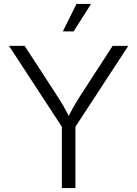

<svg xmlns="http://www.w3.org/2000/svg" viewBox="-20 -962 702 982"><path d="M296.4 0V-313.5L25.9 -727.5H106L260.7 -489.7Q284.7 -453.6 304.7 -419.2Q324.7 -384.8 345.7 -339.4H317.9Q338.4 -385.3 358.6 -419.9Q378.9 -454.6 401.9 -489.7L556.2 -727.5H636.2L365.7 -313.5V0ZM301.3 -801.3 371.1 -941.9H445.8L356.4 -801.3Z"/></svg>

Font: Inter 16pt Light
Style: Regular
Weight: 300
Version: Version 4.001;git-66647c0bb